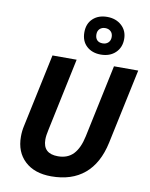

<svg xmlns="http://www.w3.org/2000/svg" viewBox="-106 -1078 911 1165"><g transform="rotate(10 350.0 -496.0)"><path d="M700.2 -713.9 602.1 -252Q574.2 -122.1 495.6 -56.2Q417 9.8 291 9.8Q187.5 9.8 128.2 -45.7Q68.8 -101.1 68.8 -195.8Q68.8 -231 76.2 -263.2L171.9 -713.9H320.8L226.1 -265.1Q217.8 -229 217.8 -204.1Q217.8 -117.2 310.1 -117.2Q370.1 -117.2 405.3 -154.5Q440.4 -191.9 456.1 -266.1L550.8 -713.9ZM583 -887.2Q583 -835 548.8 -802.5Q514.6 -770 459 -770Q405.3 -770 371.6 -801Q337.9 -832 337.9 -886.2Q337.9 -939.5 371.3 -970.7Q404.8 -1002 459 -1002Q512.7 -1002 547.9 -970.2Q583 -938.5 583 -887.2ZM506.3 -886.2Q506.3 -908.2 492.9 -920.7Q479.5 -933.1 459 -933.1Q438.5 -933.1 425.3 -920.7Q412.1 -908.2 412.1 -886.2Q412.1 -864.3 423.8 -851.6Q435.5 -838.9 459 -838.9Q479.5 -838.9 492.9 -851.6Q506.3 -864.3 506.3 -886.2Z"/></g></svg>

Font: Zoram GWebM
Style: Bold Italic
Weight: 700
Italic angle: -12°
Foundry: Ascender Corporation
Version: Version 1.000